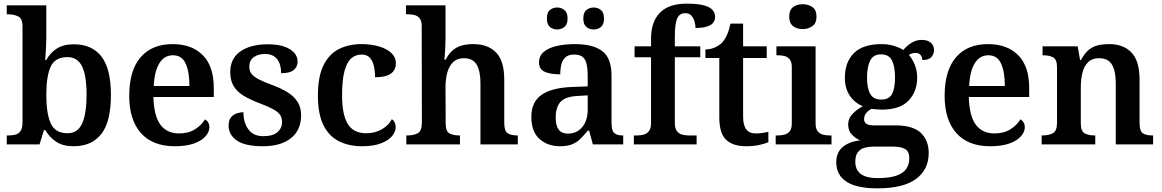

<svg xmlns="http://www.w3.org/2000/svg" viewBox="-20 -789 6347 1049"><path d="M382 10Q324 10 287 -14.5Q250 -39 228 -78H220L196 0H17V-49H26Q45 -49 63 -53Q81 -57 92 -73Q103 -89 103 -120V-645Q103 -688 79 -699.5Q55 -711 23 -711H17V-760H233V-584Q233 -568 232 -544Q231 -520 229.5 -496.5Q228 -473 227 -460H232Q254 -500 290 -523.5Q326 -547 384 -547Q482 -547 534 -480.5Q586 -414 586 -270Q586 -124 533.5 -57Q481 10 382 10ZM349 -61Q405 -61 429 -115Q453 -169 453 -271Q453 -375 428.5 -426Q404 -477 348 -477Q282 -477 257.5 -426Q233 -375 233 -270Q233 -168 257.5 -114.5Q282 -61 349 -61Z M935 10Q814 10 750 -62Q686 -134 686 -265Q686 -404 748 -476Q810 -548 923 -548Q1028 -548 1088 -487.5Q1148 -427 1148 -308V-259H818Q821 -155 856.5 -107.5Q892 -60 958 -60Q1010 -60 1046 -83Q1082 -106 1100 -137Q1111 -131 1117.5 -120Q1124 -109 1124 -94Q1124 -69 1103.5 -45Q1083 -21 1041 -5.5Q999 10 935 10ZM1015 -319Q1015 -396 994.5 -441.5Q974 -487 925 -487Q878 -487 851 -444Q824 -401 820 -319Z M1416 10Q1320 10 1274.5 -21Q1229 -52 1229 -103Q1229 -133 1243 -149Q1257 -165 1276 -170.5Q1295 -176 1310 -176Q1310 -118 1337.5 -81.5Q1365 -45 1418 -45Q1471 -45 1496 -67Q1521 -89 1521 -122Q1521 -145 1510.5 -161Q1500 -177 1473 -192Q1446 -207 1398 -225Q1345 -245 1309.5 -267Q1274 -289 1256 -319.5Q1238 -350 1238 -395Q1238 -470 1294 -508.5Q1350 -547 1442 -547Q1500 -547 1536 -533.5Q1572 -520 1589 -499Q1606 -478 1606 -454Q1606 -423 1584.5 -406Q1563 -389 1516 -389Q1516 -438 1494 -466Q1472 -494 1428 -494Q1389 -494 1365.5 -476Q1342 -458 1342 -425Q1342 -402 1354 -386Q1366 -370 1395 -355Q1424 -340 1474 -322Q1522 -304 1555.5 -282Q1589 -260 1607 -230.5Q1625 -201 1625 -159Q1625 -78 1569.5 -34Q1514 10 1416 10Z M1957 10Q1887 10 1832.5 -17Q1778 -44 1747.5 -104.5Q1717 -165 1717 -266Q1717 -373 1748.5 -434.5Q1780 -496 1833.5 -522Q1887 -548 1954 -548Q2009 -548 2052 -535Q2095 -522 2119 -498.5Q2143 -475 2143 -444Q2143 -422 2132.5 -404.5Q2122 -387 2097 -377Q2072 -367 2029 -367Q2029 -401 2022.5 -429Q2016 -457 2000 -474Q1984 -491 1956 -491Q1924 -491 1900 -471Q1876 -451 1862.5 -402.5Q1849 -354 1849 -267Q1849 -163 1880 -112Q1911 -61 1981 -61Q2030 -61 2067 -83Q2104 -105 2121 -138Q2131 -131 2136.5 -119.5Q2142 -108 2142 -95Q2142 -70 2122.5 -46Q2103 -22 2062 -6Q2021 10 1957 10Z M2200 0V-49H2205Q2238 -49 2261.5 -60.5Q2285 -72 2285 -119L2284 -648Q2284 -675 2272.5 -689Q2261 -703 2243.5 -707Q2226 -711 2209 -711H2198V-760H2414V-574Q2414 -551 2412.5 -525Q2411 -499 2409.5 -481Q2408 -463 2408 -463H2415Q2433 -498 2455.5 -516Q2478 -534 2505.5 -541Q2533 -548 2566 -548Q2646 -548 2690.5 -502Q2735 -456 2735 -354V-119Q2735 -73 2753.5 -61Q2772 -49 2806 -49H2809V0H2605V-335Q2605 -400 2584.5 -435.5Q2564 -471 2514 -471Q2478 -471 2456 -450Q2434 -429 2424 -393Q2414 -357 2414 -313L2415 -115Q2415 -71 2436 -60Q2457 -49 2490 -49H2493V0Z M3039 10Q2973 10 2928 -29.5Q2883 -69 2883 -151Q2883 -232 2939 -271Q2995 -310 3108 -314L3191 -317V-374Q3191 -408 3186 -434.5Q3181 -461 3165.5 -476Q3150 -491 3117 -491Q3087 -491 3070.5 -477Q3054 -463 3047.5 -438.5Q3041 -414 3041 -383Q2984 -383 2954.5 -397.5Q2925 -412 2925 -448Q2925 -484 2951.5 -506Q2978 -528 3022.5 -538Q3067 -548 3121 -548Q3221 -548 3271 -509.5Q3321 -471 3321 -377V-120Q3321 -78 3334.5 -63.5Q3348 -49 3382 -49H3385V0H3219L3199 -75H3191Q3169 -48 3149.5 -29Q3130 -10 3104 0Q3078 10 3039 10ZM3082 -59Q3132 -59 3161.5 -95Q3191 -131 3191 -191V-268L3139 -265Q3069 -262 3042.5 -232.5Q3016 -203 3016 -146Q3016 -59 3082 -59ZM3224 -628Q3201 -628 3184 -641.5Q3167 -655 3167 -688Q3167 -721 3184 -734.5Q3201 -748 3224 -748Q3246 -748 3263 -734.5Q3280 -721 3280 -688Q3280 -655 3263 -641.5Q3246 -628 3224 -628ZM3024 -628Q3001 -628 2984.5 -641.5Q2968 -655 2968 -688Q2968 -721 2984.5 -734.5Q3001 -748 3024 -748Q3046 -748 3063.5 -734.5Q3081 -721 3081 -688Q3081 -655 3063.5 -641.5Q3046 -628 3024 -628Z M3443 0V-49H3462Q3479 -49 3496.5 -53.5Q3514 -58 3525.5 -72.5Q3537 -87 3537 -116V-476H3447V-536H3537V-578Q3537 -670 3585.5 -719.5Q3634 -769 3731 -769Q3790 -769 3824.5 -760Q3859 -751 3873 -734.5Q3887 -718 3887 -698Q3887 -666 3859.5 -651Q3832 -636 3780 -636Q3780 -653 3774.5 -672Q3769 -691 3757 -704Q3745 -717 3724 -717Q3692 -717 3679.5 -687Q3667 -657 3667 -593V-536H3806V-476H3667V-116Q3667 -87 3678.5 -72.5Q3690 -58 3707 -53.5Q3724 -49 3742 -49H3786V0Z M4056 10Q3985 10 3947.5 -25Q3910 -60 3910 -147V-472H3834V-519Q3861 -519 3885 -529.5Q3909 -540 3925 -556Q3941 -574 3952 -598.5Q3963 -623 3971 -660H4040V-536H4169V-472H4040V-152Q4040 -105 4057 -82.5Q4074 -60 4109 -60Q4128 -60 4145 -62.5Q4162 -65 4178 -69V-12Q4163 -5 4130.5 2.5Q4098 10 4056 10Z M4218 0V-49H4231Q4248 -49 4266 -53.5Q4284 -58 4295 -72Q4306 -86 4306 -115V-424Q4306 -451 4294.5 -465Q4283 -479 4265.5 -483Q4248 -487 4231 -487H4222V-536H4436V-115Q4436 -86 4447.5 -72Q4459 -58 4476 -53.5Q4493 -49 4512 -49H4523V0ZM4365 -630Q4335 -630 4313.5 -646Q4292 -662 4292 -698Q4292 -735 4313.5 -750.5Q4335 -766 4365 -766Q4396 -766 4418.5 -750.5Q4441 -735 4441 -698Q4441 -662 4418.5 -646Q4396 -630 4365 -630Z M4773 240Q4660 240 4604.5 203.5Q4549 167 4549 98Q4549 43 4585 13.5Q4621 -16 4680 -22Q4656 -32 4635 -53Q4614 -74 4614 -109Q4614 -140 4635.5 -164Q4657 -188 4694 -209Q4650 -226 4623 -266Q4596 -306 4596 -363Q4596 -450 4645.5 -499Q4695 -548 4797 -548Q4833 -548 4864 -538.5Q4895 -529 4915 -516Q4936 -540 4960.5 -555.5Q4985 -571 5016 -571Q5050 -571 5066.5 -555Q5083 -539 5083 -516Q5083 -494 5069 -477.5Q5055 -461 5019 -461Q5019 -478 5009 -489Q4999 -500 4983 -500Q4962 -500 4946 -489Q4965 -467 4978 -435Q4991 -403 4991 -364Q4991 -289 4944 -239.5Q4897 -190 4797 -190Q4786 -190 4768.5 -191.5Q4751 -193 4741 -194Q4725 -186 4713 -172Q4701 -158 4701 -138Q4701 -121 4713.5 -112.5Q4726 -104 4754 -104H4872Q4968 -104 5011 -63Q5054 -22 5054 47Q5054 137 4985 188.5Q4916 240 4773 240ZM4775 184Q4839 184 4876.5 171Q4914 158 4931 134Q4948 110 4948 76Q4948 39 4925.5 25.5Q4903 12 4859 12H4750Q4727 12 4704.5 18Q4682 24 4667.5 42Q4653 60 4653 95Q4653 123 4665.5 143Q4678 163 4705 173.5Q4732 184 4775 184ZM4794 -245Q4838 -245 4854 -276Q4870 -307 4870 -365Q4870 -425 4853.5 -458.5Q4837 -492 4793 -492Q4751 -492 4734 -457.5Q4717 -423 4717 -364Q4717 -307 4734.5 -276Q4752 -245 4794 -245Z M5390 10Q5269 10 5205 -62Q5141 -134 5141 -265Q5141 -404 5203 -476Q5265 -548 5378 -548Q5483 -548 5543 -487.5Q5603 -427 5603 -308V-259H5273Q5276 -155 5311.5 -107.5Q5347 -60 5413 -60Q5465 -60 5501 -83Q5537 -106 5555 -137Q5566 -131 5572.5 -120Q5579 -109 5579 -94Q5579 -69 5558.5 -45Q5538 -21 5496 -5.5Q5454 10 5390 10ZM5470 -319Q5470 -396 5449.5 -441.5Q5429 -487 5380 -487Q5333 -487 5306 -444Q5279 -401 5275 -319Z M5671 0V-49H5675Q5708 -49 5731.5 -60.5Q5755 -72 5755 -119V-421Q5755 -464 5734 -475.5Q5713 -487 5680 -487H5676V-536H5868L5881 -461H5886Q5906 -499 5929.5 -517.5Q5953 -536 5980.5 -542Q6008 -548 6040 -548Q6118 -548 6162 -502Q6206 -456 6206 -354V-119Q6206 -73 6224 -61Q6242 -49 6276 -49H6280V0H6076V-335Q6076 -400 6055.5 -435.5Q6035 -471 5984 -471Q5947 -471 5925 -449.5Q5903 -428 5894 -391.5Q5885 -355 5885 -313V-115Q5885 -72 5906 -60.5Q5927 -49 5960 -49H5964V0Z"/></svg>

Font: Noto Serif Vithkuqi SemiBold
Style: Regular
Weight: 600
Version: Version 1.005